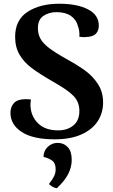

<svg xmlns="http://www.w3.org/2000/svg" viewBox="-20 -731 606 1028"><path d="M36 -127Q36 -159 55 -179.5Q74 -200 117 -200Q135 -200 146 -198Q143 -185 143 -171Q143 -161 145 -147Q152 -99 189 -66Q226 -33 292 -33Q341 -33 373 -59.5Q405 -86 405 -137Q405 -185 373.5 -217.5Q342 -250 265 -293Q192 -335 150 -366.5Q108 -398 84.5 -438.5Q61 -479 61 -534Q61 -624 127.5 -667.5Q194 -711 297 -711Q393 -711 451 -681Q509 -651 509 -594Q509 -567 493.5 -550.5Q478 -534 442 -533Q438 -532 428 -532Q419 -532 405 -534Q407 -567 397 -592Q389 -625 360 -645.5Q331 -666 282 -666Q242 -666 212.5 -646Q183 -626 183 -580Q183 -548 197 -523Q211 -498 244 -473Q277 -448 338 -414Q398 -381 438 -351.5Q478 -322 505 -280Q532 -238 532 -182Q532 -127 503.5 -82.5Q475 -38 416.5 -11.5Q358 15 273 15Q156 15 96 -24.5Q36 -64 36 -127ZM242 254Q260 232 269 213.5Q278 195 278 176Q278 143 260 129.5Q242 116 213 109Q213 78 235 56Q257 34 289 34Q321 34 342.5 56.5Q364 79 364 125Q364 164 345 201Q326 238 284 277Q261 273 242 254Z"/></svg>

Font: Arima Madurai Black
Style: Regular
Weight: 900
Designer: Joana Correia and Natanael Gama
Foundry: NDISCOVER
Version: Version 1.020